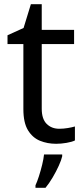

<svg xmlns="http://www.w3.org/2000/svg" viewBox="-20 -679 401 920"><path d="M264 -62Q284 -62 305 -65.5Q326 -69 339 -73V-6Q325 1 299 5.5Q273 10 249 10Q207 10 171.5 -4.5Q136 -19 114 -55Q92 -91 92 -156V-468H16V-510L93 -545L128 -659H180V-536H335V-468H180V-158Q180 -109 203.5 -85.5Q227 -62 264 -62ZM278 70Q274 88 261.5 115.5Q249 143 232.5 171Q216 199 198 221H150V209Q158 192 166.5 165.5Q175 139 182 110.5Q189 82 191 61H278Z"/></svg>

Font: Noto Sans Tifinagh APT
Style: Regular
Weight: 400
Designer: JamraPatel
Foundry: JamraPatel LLC
Version: Version 2.006; ttfautohint (v1.8.4.7-5d5b)